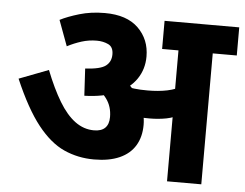

<svg xmlns="http://www.w3.org/2000/svg" viewBox="-48 -690 954 748"><g transform="rotate(5 429.5 -316.0)"><path d="M765 -512V0H631V-512H567V-622H859V-512ZM333 -632Q419 -632 464 -588Q509 -544 509 -477Q509 -428 483 -389.5Q457 -351 406 -328.5Q355 -306 281 -304L275 -410Q334 -413 355 -429Q376 -445 376 -474Q376 -503 356 -512.5Q336 -522 311 -522Q280 -522 251.5 -513Q223 -504 196 -490L159 -590Q188 -605 233.5 -618.5Q279 -632 333 -632ZM521 -211Q521 -164 500.5 -130Q480 -96 439.5 -78Q399 -60 340 -60Q277 -60 222.5 -84.5Q168 -109 118.5 -171.5Q69 -234 20 -348L135 -392Q163 -321 192.5 -272Q222 -223 256 -198Q290 -173 330 -173Q359 -173 373.5 -187.5Q388 -202 388 -230Q388 -271 366 -301Q344 -331 297 -359L376 -383L438 -374Q453 -362 467 -346Q481 -330 491 -313L502 -292Q511 -273 516 -252.5Q521 -232 521 -211ZM525 -346Q567 -346 601 -353Q635 -360 669 -379V-269Q639 -250 607.5 -244Q576 -238 542 -238Q521 -238 500.5 -239.5Q480 -241 462.5 -244Q445 -247 431 -249L419 -342L434 -355Q453 -351 474 -348.5Q495 -346 525 -346Z"/></g></svg>

Font: Noto Sans Devanagari
Style: Regular
Weight: 400
Designer: Jelle Bosma - Monotype Design Team
Foundry: Monotype Imaging Inc.
Version: Version 2.003